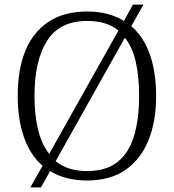

<svg xmlns="http://www.w3.org/2000/svg" viewBox="-20 -775 757 835"><path d="M165 -54Q111 -101 84 -179Q57 -257 57 -359Q57 -473 90.5 -554.5Q124 -636 191.5 -680.5Q259 -725 359 -725Q407 -725 447 -714.5Q487 -704 519 -684L558 -755H604L551 -661Q605 -615 632 -537.5Q659 -460 659 -358Q659 -247 625.5 -164.5Q592 -82 525.5 -36Q459 10 358 10Q311 10 270.5 -0.5Q230 -11 198 -31L158 40H112ZM358 -31Q441 -31 490.5 -70Q540 -109 562.5 -182.5Q585 -256 585 -358Q585 -442 570.5 -506Q556 -570 523 -611L222 -74Q275 -31 358 -31ZM495 -642Q470 -663 436 -673.5Q402 -684 359 -684Q240 -684 185 -598Q130 -512 130 -358Q130 -275 145.5 -211.5Q161 -148 194 -106Z"/></svg>

Font: Noto Serif Kannada Light
Style: Regular
Weight: 300
Version: Version 2.003